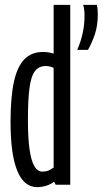

<svg xmlns="http://www.w3.org/2000/svg" viewBox="-20 -760 422 790"><path d="M209 0 202.5 -12.5Q189.5 -1.9 170.7 4.1Q151.8 10 133 10Q78.4 10 50.9 -57.6Q23.4 -125.2 23.4 -257.7Q23.4 -359.6 37.2 -423Q51 -486.5 80.5 -516.3Q110.1 -546.2 156.4 -546.2Q166.8 -546.2 178 -544.7Q189.2 -543.2 200.7 -539.4V-740H269V0ZM200.7 -70.3V-480.9Q189 -485.9 182.2 -487.1Q175.4 -488.3 168.2 -488.3Q140.5 -488.3 124.4 -468.2Q108.3 -448.2 101.6 -400.1Q94.9 -351.9 94.9 -266.4Q94.9 -193.8 101.4 -146.6Q107.9 -99.3 121.3 -76.6Q134.6 -53.9 154 -53.9Q162.9 -53.9 170.5 -55.6Q178 -57.3 185.2 -61Q192.4 -64.8 200.7 -70.3ZM297.7 -554.7Q313 -589.5 320.4 -624.5Q327.8 -659.6 327.8 -695.9Q327.8 -708.2 326.5 -719.8Q325.3 -731.5 322.1 -740H378.3Q380.9 -730.5 381.6 -720.7Q382.4 -710.9 382.4 -700.7Q382.4 -656.6 371.2 -621.7Q360 -586.9 342 -554.7Z"/></svg>

Font: Georama ExtraCondensed Thin
Style: Regular
Weight: 100
Width: 2
Designer: Jean-Baptiste Levee
Foundry: Production Type
Version: Version 1.001